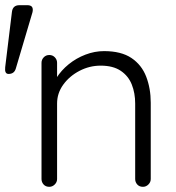

<svg xmlns="http://www.w3.org/2000/svg" viewBox="-52 -720 679 740"><path d="M-6 -674Q-3 -700 23 -700H56Q69 -699 72.5 -691.5Q76 -684 73 -672L9 -456Q3 -435 -19 -435Q-35 -435 -32 -461ZM349 -523Q415 -523 454.5 -496.5Q494 -470 511.5 -424.5Q529 -379 529 -324V-30Q529 -18 520 -9Q511 0 499 0Q485 0 477 -9Q469 -18 469 -30V-321Q469 -361 456 -394Q443 -427 413.5 -447Q384 -467 336 -467Q293 -467 254.5 -447Q216 -427 192 -394Q168 -361 168 -321V-30Q168 -18 159 -9Q150 0 138 0Q124 0 116 -9Q108 -18 108 -30V-478Q108 -490 116.5 -499Q125 -508 138 -508Q151 -508 159.5 -499Q168 -490 168 -478V-394L145 -358Q147 -390 165.5 -419.5Q184 -449 213 -472.5Q242 -496 277.5 -509.5Q313 -523 349 -523Z"/></svg>

Font: Quicksand Light
Style: Regular
Weight: 400
Version: Version 3.004